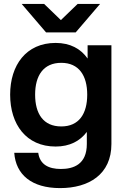

<svg xmlns="http://www.w3.org/2000/svg" viewBox="-20 -752 645 984"><path d="M288 212C435 212 551 142 551 -14V-520H429V-452C394 -502 340 -532 265 -532C114 -532 32 -418 32 -267C32 -115 114 -1 265 -1C337 -1 390 -29 425 -76V-14C425 91 356 114 292 114C229 114 184 91 176 31H53C61 143 142 212 288 212ZM294 -104C202 -104 160 -169 160 -267C160 -364 202 -430 294 -430C385 -430 427 -364 427 -267C427 -169 385 -104 294 -104ZM216 -586H368L493 -732H378L292 -649L206 -732H91Z"/></svg>

Font: Aspekta 600
Style: Regular
Weight: 600
Designer: Ivo Dolenc
Version: Version 2.100